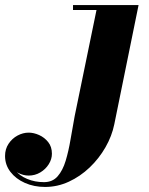

<svg xmlns="http://www.w3.org/2000/svg" viewBox="-235 -480 590 760"><path d="M-56.5 260Q-100.5 260 -136.5 244Q-172.5 228 -193.8 200.2Q-215 172.5 -215 137.5Q-215 110 -201 89Q-187 68 -165.5 56.5Q-144 45 -121.5 45Q-101.5 45 -80.2 54.5Q-59 64 -44.2 82.5Q-29.5 101 -29.5 128.5Q-29.5 150 -42 170Q-54.5 190 -75.5 202.5Q-96.5 215 -121.5 215Q-143 215 -164.2 203.8Q-185.5 192.5 -199.8 175Q-214 157.5 -214 137.5H-195Q-195 169 -176.5 192.2Q-158 215.5 -127.5 228.2Q-97 241 -61 241Q-27 241 -6.8 217.8Q13.5 194.5 25 156.2Q36.5 118 44.2 72Q52 26 60.5 -20L147 -440.5H54V-460H313.5L217.5 11.5Q208 58.5 182.5 103Q157 147.5 119.8 183Q82.5 218.5 37.5 239.2Q-7.5 260 -56.5 260Z"/></svg>

Font: Bodoni Moda 11pt ExtraBold
Style: Italic
Weight: 800
Italic angle: -13°
Version: Version 2.004